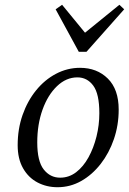

<svg xmlns="http://www.w3.org/2000/svg" viewBox="-20 -771 540 804"><path d="M221 13Q175 13 137 -7Q99 -27 76.5 -66.5Q54 -106 54 -163Q54 -231 74.5 -289.5Q95 -348 131 -392.5Q167 -437 214.5 -462Q262 -487 315 -487Q386 -487 431.5 -442Q477 -397 477 -312Q477 -247 457 -188.5Q437 -130 401.5 -84.5Q366 -39 320 -13Q274 13 221 13ZM232 -27Q269 -27 299 -50Q329 -73 350.5 -112Q372 -151 384 -199Q396 -247 396 -297Q396 -378 370.5 -412.5Q345 -447 304 -447Q257 -447 218.5 -410Q180 -373 158 -311.5Q136 -250 136 -175Q136 -96 163 -61.5Q190 -27 232 -27ZM240 -751 336 -634 480 -751 500 -732 342 -554H310L213 -732Z"/></svg>

Font: Source Serif Pro
Style: Italic
Weight: 400
Italic angle: -12°
Designer: Frank Grießhammer
Foundry: Adobe Systems Incorporated
Version: Version 3.001;hotconv 1.0.111;makeotfexe 2.5.65597